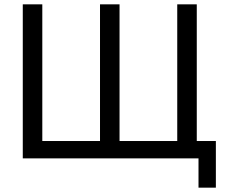

<svg xmlns="http://www.w3.org/2000/svg" viewBox="-20 -730 1050 885"><path d="M895 135V0H85V-710H175V-80H441V-710H531V-80H797V-710H887V-80H975V135Z"/></svg>

Font: Rising Sun
Style: Regular
Weight: 400
Designer: Matt McInerney, Pablo Impallari, Rodrigo Fuenzalida (Raleway font), Stephen Hutchings (Greek), Cristiano Sobral (main ch
Foundry: The Rising Sun Project Authors
Version: Version 4.327; ttfautohint (v1.8.4.7-5d5b-dirty)